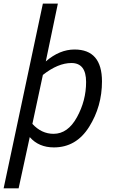

<svg xmlns="http://www.w3.org/2000/svg" viewBox="-26 -801 651 1063"><path d="M77.1 241.7H-5.9L211.4 -781.2H294.4L227.5 -460.9Q303.7 -526.9 386.7 -526.9Q538.6 -526.9 538.6 -350.1Q538.6 -211.9 467.3 -98.4Q396 15.1 272.5 15.1Q188.5 15.1 138.7 -42ZM270.5 -60.1Q349.6 -60.1 400.1 -152.1Q450.7 -244.1 450.7 -347.2Q450.7 -452.1 369.6 -452.1Q294.9 -452.1 211.4 -386.2L153.3 -115.2Q203.6 -60.1 270.5 -60.1Z"/></svg>

Font: Cadman
Style: Italic
Weight: 400
Italic angle: -12°
Designer: Paul James MIller
Foundry: High-Logic / Made with FontCreator
Version: Version 2.114;March 28, 2021;FontCreator 13.0.0.2683 64-bit